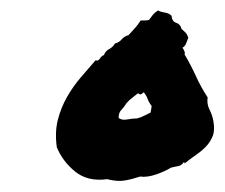

<svg xmlns="http://www.w3.org/2000/svg" viewBox="-20 -837 419 358"><path d="M323.2 -535.2Q318.4 -528.3 312.5 -527.3Q306.6 -526.4 298.8 -524.4Q288.1 -517.6 271 -511.7Q253.9 -505.9 241.2 -507.8Q226.6 -502.9 212.9 -500.5Q199.2 -498 179.7 -502.9Q143.6 -498 120.1 -517.1Q96.7 -536.1 85.9 -562.5Q82 -590.8 87.9 -613.8Q93.8 -636.7 105 -656.2Q116.2 -675.8 130.4 -692.4Q144.5 -709 158.2 -724.6Q163.1 -722.7 166 -727.5Q168.9 -732.4 173.8 -734.4Q176.8 -742.2 183.6 -745.6Q190.4 -749 194.3 -755.9Q202.1 -757.8 207 -763.7Q211.9 -769.5 219.7 -771.5Q228.5 -781.2 232.9 -786.1Q237.3 -791 242.2 -798.8Q247.1 -798.8 250 -798.8Q252.9 -798.8 257.8 -799.8Q262.7 -806.6 265.6 -810.1Q268.6 -813.5 274.4 -817.4Q280.3 -814.5 287.6 -813.5Q294.9 -812.5 299.8 -807.6Q300.8 -796.9 308.6 -794.4Q316.4 -792 318.4 -783.2Q325.2 -777.3 327.1 -774.9Q329.1 -772.5 331.1 -766.6Q329.1 -761.7 327.1 -756.3Q325.2 -751 320.3 -748Q326.2 -739.3 324.2 -735.4Q335.9 -715.8 345.2 -695.3Q354.5 -674.8 367.2 -655.3Q365.2 -643.6 370.6 -632.8Q376 -622.1 377.9 -611.3Q380.9 -593.8 376.5 -583Q372.1 -572.3 364.3 -564Q356.4 -555.7 345.7 -548.3Q335 -541 324.2 -532.2ZM260.7 -627Q262.7 -636.7 262.7 -639.6Q257.8 -645.5 255.4 -652.3Q252.9 -659.2 248 -665Q244.1 -661.1 241.7 -661.1Q239.3 -661.1 237.3 -663.1Q231.4 -658.2 226.1 -654.3Q220.7 -650.4 215.8 -644.5Q210.9 -636.7 206.1 -631.8Q201.2 -627 201.2 -617.2Q207 -612.3 217.3 -614.3Q227.5 -616.2 235.4 -616.2Q243.2 -618.2 248.5 -621.1Q253.9 -624 260.7 -627Z"/></svg>

Font: Permanent Marker
Style: Regular
Weight: 400
Designer: Font Diner, Inc
Foundry: Font Diner, Inc
Version: Version 1.001